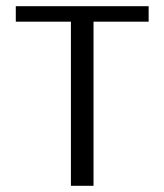

<svg xmlns="http://www.w3.org/2000/svg" viewBox="-20 -600 531 620"><path d="M31 -530H209V0H282V-530H460V-580H31Z"/></svg>

Font: Charger Sport
Style: DfExt
Weight: 400
Designer: Jasper
Foundry: Cannot Into Space Fonts
Version: Version 1.1